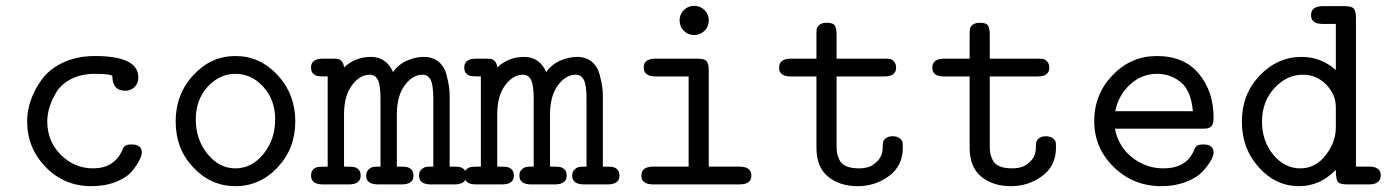

<svg xmlns="http://www.w3.org/2000/svg" viewBox="-20 -632 4765 658"><path d="M73 -216Q73 -252 85.5 -288.5Q98 -325 124 -360.5Q150 -396 197 -418Q244 -440 305 -440Q454 -440 454 -367Q454 -346 441 -333.5Q428 -321 409 -321Q366 -321 365 -370Q365 -379 305 -379Q258 -379 223.5 -361Q189 -343 172.5 -315Q156 -287 149 -262.5Q142 -238 142 -216Q142 -148 188.5 -101.5Q235 -55 299 -55Q370 -55 398 -115Q403 -129 410 -133Q417 -137 431 -137Q466 -137 466 -109Q466 -100 458 -83.5Q450 -67 432.5 -45.5Q415 -24 378 -9Q341 6 293 6Q200 6 136.5 -59.5Q73 -125 73 -216Z M582 -216Q582 -309 642.5 -374.5Q703 -440 787 -440Q871 -440 931.5 -374.5Q992 -309 992 -216Q992 -123 931.5 -58.5Q871 6 787 6Q703 6 642.5 -58Q582 -122 582 -216ZM651 -223Q651 -154 691 -104.5Q731 -55 787 -55Q843 -55 883 -104.5Q923 -154 923 -223Q923 -290 882.5 -334.5Q842 -379 787 -379Q732 -379 691.5 -334.5Q651 -290 651 -223Z M1046 -30Q1046 -45 1054 -52Q1062 -59 1071.5 -60Q1081 -61 1103 -61V-370Q1081 -370 1071.5 -371Q1062 -372 1054 -379Q1046 -386 1046 -401Q1046 -431 1087 -431H1119Q1131 -431 1137.5 -430Q1144 -429 1151 -422Q1158 -415 1159 -401Q1198 -437 1251 -437Q1304 -437 1327 -385Q1346 -412 1375.5 -424.5Q1405 -437 1432 -437Q1463 -437 1483 -420.5Q1503 -404 1510 -376.5Q1517 -349 1519 -334Q1521 -319 1521 -303V-61Q1543 -61 1552.5 -60Q1562 -59 1570 -52Q1578 -45 1578 -30Q1578 0 1537 0H1457Q1416 0 1416 -30Q1416 -44 1424.5 -51.5Q1433 -59 1441 -60Q1449 -61 1465 -61V-294Q1465 -340 1456 -358Q1447 -376 1428 -376Q1394 -376 1367 -339.5Q1340 -303 1340 -240V-61Q1362 -61 1371.5 -60Q1381 -59 1389 -52Q1397 -45 1397 -30Q1397 0 1356 0H1276Q1235 0 1235 -30Q1235 -44 1243.5 -51.5Q1252 -59 1260 -60Q1268 -61 1284 -61V-294Q1284 -340 1275 -358Q1266 -376 1247 -376Q1213 -376 1186 -339.5Q1159 -303 1159 -240V-61Q1181 -61 1190.5 -60Q1200 -59 1208 -52Q1216 -45 1216 -30Q1216 0 1175 0H1087Q1046 0 1046 -30Z M1571 -30Q1571 -45 1579 -52Q1587 -59 1596.5 -60Q1606 -61 1628 -61V-370Q1606 -370 1596.5 -371Q1587 -372 1579 -379Q1571 -386 1571 -401Q1571 -431 1612 -431H1644Q1656 -431 1662.5 -430Q1669 -429 1676 -422Q1683 -415 1684 -401Q1723 -437 1776 -437Q1829 -437 1852 -385Q1871 -412 1900.5 -424.5Q1930 -437 1957 -437Q1988 -437 2008 -420.5Q2028 -404 2035 -376.5Q2042 -349 2044 -334Q2046 -319 2046 -303V-61Q2068 -61 2077.5 -60Q2087 -59 2095 -52Q2103 -45 2103 -30Q2103 0 2062 0H1982Q1941 0 1941 -30Q1941 -44 1949.5 -51.5Q1958 -59 1966 -60Q1974 -61 1990 -61V-294Q1990 -340 1981 -358Q1972 -376 1953 -376Q1919 -376 1892 -339.5Q1865 -303 1865 -240V-61Q1887 -61 1896.5 -60Q1906 -59 1914 -52Q1922 -45 1922 -30Q1922 0 1881 0H1801Q1760 0 1760 -30Q1760 -44 1768.5 -51.5Q1777 -59 1785 -60Q1793 -61 1809 -61V-294Q1809 -340 1800 -358Q1791 -376 1772 -376Q1738 -376 1711 -339.5Q1684 -303 1684 -240V-61Q1706 -61 1715.5 -60Q1725 -59 1733 -52Q1741 -45 1741 -30Q1741 0 1700 0H1612Q1571 0 1571 -30Z M2178 -30Q2178 -61 2219 -61H2340V-370H2227Q2186 -370 2186 -401Q2186 -431 2227 -431H2369Q2394 -431 2401.5 -422.5Q2409 -414 2409 -390V-61H2514Q2555 -61 2555 -30Q2555 0 2514 0H2219Q2178 0 2178 -30ZM2323.5 -526.5Q2309 -541 2309 -562Q2309 -583 2323.5 -597.5Q2338 -612 2359 -612Q2380 -612 2394.5 -597.5Q2409 -583 2409 -562Q2409 -541 2394.5 -526.5Q2380 -512 2359 -512Q2338 -512 2323.5 -526.5Z M2650 -400Q2650 -431 2691 -431H2778V-513Q2778 -526 2779 -533Q2780 -540 2788.5 -547Q2797 -554 2813 -554Q2836 -554 2841.5 -543.5Q2847 -533 2847 -513V-431H3011Q3023 -431 3029.5 -430Q3036 -429 3043.5 -421.5Q3051 -414 3051 -400Q3051 -370 3011 -370H2847V-132Q2847 -118 2848.5 -108.5Q2850 -99 2856.5 -84.5Q2863 -70 2880 -62.5Q2897 -55 2924 -55Q2940 -55 2956 -59.5Q2972 -64 2988.5 -81.5Q3005 -99 3005 -127Q3005 -138 3006.5 -145Q3008 -152 3016 -158.5Q3024 -165 3039 -165Q3055 -165 3063.5 -158Q3072 -151 3073 -144.5Q3074 -138 3074 -126Q3074 -64 3027 -29Q2980 6 2919 6Q2858 6 2818 -26.5Q2778 -59 2778 -126V-370H2690Q2650 -370 2650 -400Z M3175 -400Q3175 -431 3216 -431H3303V-513Q3303 -526 3304 -533Q3305 -540 3313.5 -547Q3322 -554 3338 -554Q3361 -554 3366.5 -543.5Q3372 -533 3372 -513V-431H3536Q3548 -431 3554.5 -430Q3561 -429 3568.5 -421.5Q3576 -414 3576 -400Q3576 -370 3536 -370H3372V-132Q3372 -118 3373.5 -108.5Q3375 -99 3381.5 -84.5Q3388 -70 3405 -62.5Q3422 -55 3449 -55Q3465 -55 3481 -59.5Q3497 -64 3513.5 -81.5Q3530 -99 3530 -127Q3530 -138 3531.5 -145Q3533 -152 3541 -158.5Q3549 -165 3564 -165Q3580 -165 3588.5 -158Q3597 -151 3598 -144.5Q3599 -138 3599 -126Q3599 -64 3552 -29Q3505 6 3444 6Q3383 6 3343 -26.5Q3303 -59 3303 -126V-370H3215Q3175 -370 3175 -400Z M3945 -440Q4038 -440 4088.5 -379.5Q4139 -319 4139 -228Q4139 -215 4136 -207Q4133 -199 4126.5 -195.5Q4120 -192 4114.5 -191.5Q4109 -191 4099 -191H3801Q3813 -129 3860.5 -92Q3908 -55 3967 -55Q4045 -55 4071 -115Q4076 -129 4083 -133Q4090 -137 4104 -137Q4139 -137 4139 -109Q4139 -98 4129 -80.5Q4119 -63 4099.5 -42.5Q4080 -22 4043 -8Q4006 6 3960 6Q3864 6 3797 -59.5Q3730 -125 3730 -217Q3730 -309 3793 -374.5Q3856 -440 3945 -440ZM3802 -251H4068Q4062 -321 4027 -350Q3992 -379 3945 -379Q3893 -379 3853 -342.5Q3813 -306 3802 -251Z M4236 -215Q4236 -309 4297 -373Q4358 -437 4441 -437Q4507 -437 4558 -392V-550H4513Q4473 -550 4473 -580Q4473 -611 4514 -611H4587Q4612 -611 4619.5 -602.5Q4627 -594 4627 -570V-61H4672Q4712 -61 4712 -31Q4712 0 4671 0H4598Q4570 0 4564 -10Q4558 -20 4558 -50Q4504 6 4432 6Q4352 6 4294 -58.5Q4236 -123 4236 -215ZM4305 -215Q4305 -149 4343.5 -102Q4382 -55 4436 -55Q4489 -55 4523.5 -100.5Q4558 -146 4558 -194V-265Q4558 -308 4525 -342Q4492 -376 4445 -376Q4390 -376 4347.5 -330Q4305 -284 4305 -215Z"/></svg>

Font: CMU Typewriter Text
Style: Regular
Weight: 500
Monospace: yes
Version: Version 0.7.0